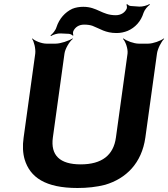

<svg xmlns="http://www.w3.org/2000/svg" viewBox="-20 -929 840 959"><path d="M383 -108C278 -108 232 -154 244 -242L302 -661C305 -685 327 -722 344 -735L342 -737C324 -725 282 -711 258 -711H212C188 -711 153 -725 142 -737L140 -735C150 -722 159 -685 156 -661L98 -242C92 -201 94 -164 103 -133C130 -43 207 10 367 10C416 10 462 5 505 -6C610 -37 688 -114 706 -242L764 -661C767 -685 786 -722 800 -735L798 -737C783 -725 744 -711 720 -711H673C649 -711 611 -725 597 -737L594 -735C607 -722 620 -685 617 -661L559 -242C547 -154 489 -108 383 -108ZM396 -895C377 -895 358 -892 341 -885C305 -868 276 -836 262 -793C258 -778 242 -759 232 -752L235 -749C245 -756 268 -763 283 -762L325 -760C333 -759 341 -754 343 -751L347 -753C344 -757 344 -767 346 -773C355 -793 374 -806 400 -806C416 -806 431 -804 442 -800C479 -786 506 -764 562 -764C582 -764 601 -768 618 -775C655 -791 684 -822 697 -865C702 -880 718 -899 728 -905L727 -909C717 -902 691 -895 676 -896L634 -899C626 -899 618 -905 616 -908L611 -906C614 -902 615 -892 613 -886C604 -866 584 -853 558 -853C489 -853 466 -895 396 -895Z"/></svg>

Font: Asimov
Style: EdgeWideIt
Weight: 500
Designer: Google
Version: Version 2.000980: 2014